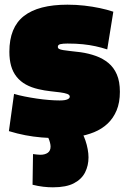

<svg xmlns="http://www.w3.org/2000/svg" viewBox="-20 -580 542 820"><path d="M18 -20 40 -179Q60 -173 85 -168Q110 -163 137 -159Q164 -155 189.5 -153Q215 -151 235 -151Q257 -151 267.5 -155.5Q278 -160 278 -167Q278 -175 267 -179Q256 -183 237 -185.5Q218 -188 194.5 -190.5Q171 -193 145 -199Q114 -206 90.5 -219Q67 -232 51 -252Q35 -272 27.5 -298.5Q20 -325 20 -359Q20 -463 82 -511.5Q144 -560 268 -560Q306 -560 340.5 -556Q375 -552 406 -545.5Q437 -539 464 -530L438 -369Q413 -377 388 -382.5Q363 -388 334 -391Q305 -394 268 -394Q249 -394 238 -391.5Q227 -389 227 -380Q227 -374 232.5 -371Q238 -368 250 -366Q262 -364 280.5 -362Q299 -360 324 -357Q359 -352 389.5 -341Q420 -330 443 -311Q466 -292 479 -262Q492 -232 492 -188Q492 -142 478 -108.5Q464 -75 439.5 -52Q415 -29 382 -15.5Q349 -2 310 4Q271 10 230 10Q193 10 157.5 7Q122 4 88 -2.5Q54 -9 18 -20ZM121 78Q130 79 138 80Q146 81 152 81Q172 81 184 72.5Q196 64 196 46Q196 39 193.5 29Q191 19 186.5 9Q182 -1 175 -8H333Q339 3 345 20.5Q351 38 354.5 57Q358 76 358 92Q358 127 343.5 156Q329 185 296 202.5Q263 220 206 220Q186 220 164.5 217.5Q143 215 119 209Z"/></svg>

Font: Georama Black
Style: Regular
Weight: 900
Designer: Jean-Baptiste Levee
Foundry: Production Type
Version: Version 1.001